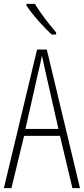

<svg xmlns="http://www.w3.org/2000/svg" viewBox="-20 -1035 432 989"><path d="M160 -1015H116V-1007C147 -958 207 -894 246 -857H269V-868C232 -912 192 -961 160 -1015ZM353 -66H392L221 -780H171L0 -66H39L104 -335H289ZM215 -662 281 -371H111L177 -663C185 -697 191 -720 196 -749C202 -720 207 -696 215 -662Z"/></svg>

Font: Noto Sans Malayalam UI ExtraCondensed ExtraLight
Style: Regular
Weight: 200
Width: 2
Designer: Jelle Bosma - Monotype Design Team
Foundry: Monotype Imaging Inc.
Version: Version 2.104